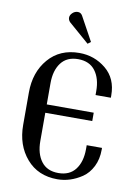

<svg xmlns="http://www.w3.org/2000/svg" viewBox="-100 -987 767 1063"><g transform="rotate(10 283.5 -456.0)"><path d="M512 -486H426V-508Q426 -579 393.5 -622Q361 -665 297.5 -665Q234 -665 201.5 -622Q169 -579 169 -508V-388H433V-341H169V-182Q169 -111 201.5 -68Q234 -25 297.5 -25Q361 -25 393.5 -68Q426 -111 426 -182V-204H512V-194Q512 -140 491 -98.5Q470 -57 436 -34Q370 10 298 10Q189 10 124.5 -65Q60 -140 60 -254V-436Q60 -550 124.5 -625Q189 -700 298 -700Q383 -700 447.5 -647Q512 -594 512 -499ZM218 -858Q207 -869 207 -883Q207 -897 220 -909.5Q233 -922 250 -922Q267 -922 276 -906L350 -771L333 -758Z"/></g></svg>

Font: Trochut
Style: Regular
Weight: 400
Designer: Andreu Balius
Foundry: Andreu Balius
Version: Version 1.001